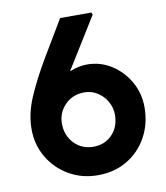

<svg xmlns="http://www.w3.org/2000/svg" viewBox="-81 -778 733 846"><g transform="rotate(-10 286.0 -355.5)"><path d="M290 0Q219 0 161.5 -33Q104 -66 70 -123Q36 -180 36 -251Q36 -318 66.5 -390Q97 -462 149 -550L245 -711H385L389 -701L262 -496Q254 -484 247 -472Q287 -489 326 -489Q385 -489 434.5 -457.5Q484 -426 513.5 -374Q543 -322 543 -260Q543 -186 510.5 -127Q478 -68 421 -34Q364 0 290 0ZM292 -127Q343 -127 376 -161.5Q409 -196 409 -250Q409 -281 393.5 -308.5Q378 -336 351.5 -353Q325 -370 293 -370Q240 -370 206 -335Q172 -300 172 -251Q172 -198 206 -162.5Q240 -127 292 -127Z"/></g></svg>

Font: Lexend Deca SemiBold
Style: Regular
Weight: 600
Designer: Bonnie Shaver-Troup, Thomas Jockin
Foundry: Lexend
Version: Version 1.008; ttfautohint (v1.8.4.7-5d5b)